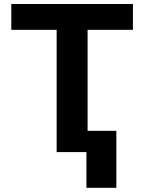

<svg xmlns="http://www.w3.org/2000/svg" viewBox="-20 -747 708 943"><path d="M35.5 -600.5H258.2V0H404.5V175.4H551.5V-104.4H410.2V-600.5H632.8V-727.3H35.5Z"/></svg>

Font: Magic Ui Pro
Style: Bold
Weight: 700
Designer: Stefan Endress, Andreas Faust
Version: Version 1.000;FEAKit 1.0